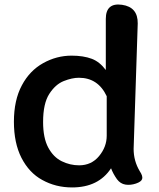

<svg xmlns="http://www.w3.org/2000/svg" viewBox="-20 -811 696 842"><path d="M296 11Q224 11 165 -22Q108 -53 74 -119Q41 -184 41 -277Q41 -372 76 -437Q110 -501 169 -534Q228 -567 294 -567Q346 -567 383 -553Q417 -540 444 -504V-728Q444 -800 515 -790Q585 -780 584 -708L566 -158Q566 -105 593 -60Q607 -39 603.5 -26.5Q600 -14 576 -6Q552 2 530 -1.5Q508 -5 493 -25Q476 -49 467 -73Q412 11 296 11ZM327 -86Q381 -86 414.5 -126.5Q448 -167 448 -216V-389Q410 -470 326 -470Q296 -470 259.5 -455.5Q223 -441 196 -399Q169 -357 169 -276Q169 -206 191.5 -164Q214 -122 250.5 -104Q287 -86 327 -86Z"/></svg>

Font: MaokenZhuyuanTi
Style: Regular
Weight: 400
Designer: Fontworks Inc & LongZhuTi team: ZERO子、时光羊、荆南、频凡、刘鹏、Little White Dog、帆影Magmeta、奈白不弍、白日月球、ChaoTawei、雨三（排名不分先后）
Version: Version 1.000; 20230222